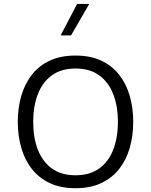

<svg xmlns="http://www.w3.org/2000/svg" viewBox="-20 -969 781 994"><path d="M371 -681.4Q294.7 -681.4 238.5 -655.4Q182.2 -629.4 145.4 -582.5Q108.5 -535.7 90.3 -473.3Q72.1 -410.9 72.1 -338Q72.1 -265.5 90.4 -202.9Q108.6 -140.3 145.5 -93.6Q182.4 -46.9 238.6 -20.7Q294.9 5.4 371 5.4Q447.1 5.4 503.3 -20.7Q559.6 -46.9 596.5 -93.6Q633.3 -140.3 651.5 -202.9Q669.7 -265.5 669.7 -338Q669.7 -410.9 651.5 -473.3Q633.3 -535.7 596.5 -582.5Q559.7 -629.4 503.5 -655.4Q447.2 -681.4 371 -681.4ZM371 -614.3Q444.6 -614.3 493.2 -579.2Q541.9 -544 566.1 -481.8Q590.4 -419.6 590.4 -338Q590.4 -256.6 566.3 -194.3Q542.2 -132 493.5 -96.8Q444.7 -61.6 371 -61.6Q297.6 -61.6 248.8 -96.8Q200 -132 175.9 -194.2Q151.9 -256.4 151.9 -338Q151.9 -419.6 176.1 -481.8Q200.2 -544 248.9 -579.2Q297.5 -614.3 371 -614.3ZM379.2 -948.7 294.1 -785.9H347.8L442.1 -948.7Z"/></svg>

Font: Estedad VF
Style: Regular
Weight: 100
Designer: Amin Abedi
Version: Version 7.3